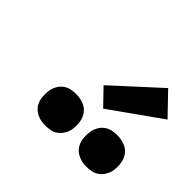

<svg xmlns="http://www.w3.org/2000/svg" viewBox="-98 -1119 660 660"><g transform="rotate(45 231.5 -789.0)"><path d="M380 -594Q361 -594 344.5 -600.5Q328 -607 317.5 -620.5Q307 -634 304.5 -652Q302 -670 305 -689Q307 -701 313.5 -713Q320 -725 331 -733Q342 -741 354.5 -743.5Q367 -746 380 -746Q398 -746 415 -739.5Q432 -733 442 -719.5Q452 -706 455 -688Q458 -670 455 -651Q453 -639 446 -627Q439 -615 428.5 -607Q418 -599 405 -596.5Q392 -594 380 -594ZM180 -594Q161 -594 144.5 -600.5Q128 -607 117.5 -620.5Q107 -634 104.5 -652Q102 -670 105 -689Q107 -701 113.5 -713Q120 -725 131 -733Q142 -741 154.5 -743.5Q167 -746 180 -746Q198 -746 215 -739.5Q232 -733 242 -719.5Q252 -706 255 -688Q258 -670 255 -651Q253 -639 246 -627Q239 -615 228.5 -607Q218 -599 205 -596.5Q192 -594 180 -594ZM280 -776 224 -834 388 -984 463 -906Z"/></g></svg>

Font: Iosevka Etoile XBdObl
Style: Regular
Weight: 800
Italic angle: -9°
Designer: Belleve Invis
Foundry: Belleve Invis
Version: Version 15.5.2; ttfautohint (v1.8.4)